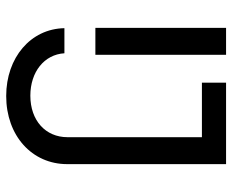

<svg xmlns="http://www.w3.org/2000/svg" viewBox="-85 -655 750 620"><g transform="rotate(90 290.0 -345.0)"><path d="M70 -278H157V-700H70ZM71 -178C73 -69 166 10 290 10C418 10 510 -73 510 -187V-700H247V-622H423V-188C423 -117 369 -68 289 -68C212 -68 156 -113 152 -178Z"/></g></svg>

Font: CommitMono-dimboump
Style: Regular
Weight: 400
Monospace: yes
Designer: Eigil Nikolajsen
Foundry: Eigil Nikolajsen
Version: Version 1.143